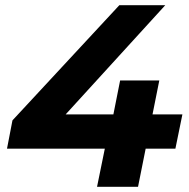

<svg xmlns="http://www.w3.org/2000/svg" viewBox="-20 -720 729 740"><path d="M7 -147 28 -256 440 -700H617L212 -256L130 -279H683L656 -147ZM354 0 384 -147 417 -279 443 -410H594L512 0Z"/></svg>

Font: Montserrat Thin
Style: Bold Italic
Weight: 700
Italic angle: -11.3°
Version: Version 9.000